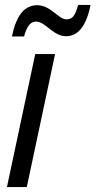

<svg xmlns="http://www.w3.org/2000/svg" viewBox="-20 -754 385 774"><path d="M28 -607H77C88 -647 102 -667 126 -667C163 -667 194 -608 246 -608C292 -608 327 -644 345 -734H295C283 -690 272 -676 248 -676C215 -676 185 -733 130 -733C76 -733 45 -688 28 -607ZM8 0H88L202 -536H122Z"/></svg>

Font: Noto Sans Condensed
Style: Italic
Weight: 400
Width: 3
Italic angle: -12°
Designer: Monotype Design Team
Foundry: Monotype Imaging Inc.
Version: Version 2.013